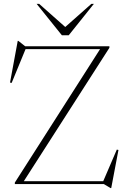

<svg xmlns="http://www.w3.org/2000/svg" viewBox="-20 -955 655 996"><path d="M547.5 -715V-707L103.5 -15H515.5L586 -179L594.5 -177L557 20.5H553L519 0H57V-8L499 -700H112.5L40.5 -525L32 -526.5L72 -743H75L110.5 -715ZM467 -935 336.5 -772H301L170 -935H183L318.5 -815L454 -935Z"/></svg>

Font: Newsreader Display ExtraLight
Style: Regular
Weight: 275
Designer: Hugues Gentile
Foundry: Production Type
Version: Version 1.001